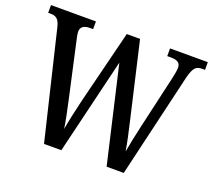

<svg xmlns="http://www.w3.org/2000/svg" viewBox="-120 -873 1147 1032"><g transform="rotate(20 453.0 -357.0)"><path d="M77 -617 225 0H324L456 -549L583 0H681L820 -592C836 -658 852 -670 886 -670H902V-714H686V-670H706C744 -670 762 -659 762 -630C762 -616 756 -586 752 -568L683 -267C669 -205 659 -158 651 -112C643 -160 631 -216 615 -283L517 -707H441L337 -290C321 -223 308 -164 299 -113C292 -160 280 -217 267 -275L199 -582C195 -599 191 -618 191 -630C191 -656 208 -670 243 -670H262V-714H5V-670H16C49 -670 66 -660 77 -617Z"/></g></svg>

Font: Noto Serif Myanmar Condensed Medium
Style: Regular
Weight: 500
Width: 3
Designer: Ben Mitchell and the Monotype Design Team
Foundry: Monotype Imaging Inc.
Version: Version 2.106